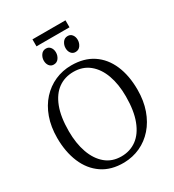

<svg xmlns="http://www.w3.org/2000/svg" viewBox="-242 -1175 1198 1322"><g transform="rotate(-30 357.0 -514.5)"><path d="M350.5 11Q247.5 12.5 177 -35.8Q106.5 -84 70.5 -169.8Q34.5 -255.5 34.5 -366Q34.5 -454.5 60 -525.8Q85.5 -597 131.2 -647.2Q177 -697.5 237.5 -724.2Q298 -751 367.5 -751Q468.5 -751 538 -704.8Q607.5 -658.5 643.8 -574.5Q680 -490.5 680 -378Q680 -290.5 654.8 -219Q629.5 -147.5 584.5 -96.5Q539.5 -45.5 479.8 -18Q420 9.5 350.5 11ZM355.5 -35Q424.5 -35 476.8 -73.2Q529 -111.5 558.2 -188Q587.5 -264.5 587.5 -378Q587.5 -474.5 561 -548Q534.5 -621.5 483.2 -663.2Q432 -705 358.5 -705Q289 -705 237 -667.8Q185 -630.5 156 -555.2Q127 -480 127 -366Q127 -269.5 153.5 -195Q180 -120.5 230.8 -77.8Q281.5 -35 355.5 -35ZM267 -815.5Q246 -815.5 233.2 -832Q220.5 -848.5 220.5 -873Q220.5 -897.5 234.8 -918Q249 -938.5 274 -938.5H275Q296.5 -938.5 309.2 -922Q322 -905.5 322 -881Q322 -856.5 307.8 -836Q293.5 -815.5 268 -815.5ZM440 -815.5Q419 -815.5 406.2 -832Q393.5 -848.5 393.5 -873Q393.5 -897.5 407.8 -918Q422 -938.5 447 -938.5H448Q469.5 -938.5 482.2 -922Q495 -905.5 495 -881Q495 -856.5 480.8 -836Q466.5 -815.5 441 -815.5ZM489 -1039.5V-984H226.5V-1039.5Z"/></g></svg>

Font: Merriweather 24pt Light
Style: Regular
Weight: 300
Designer: Eben Sorkin
Foundry: Eben Sorkin
Version: Version 2.100